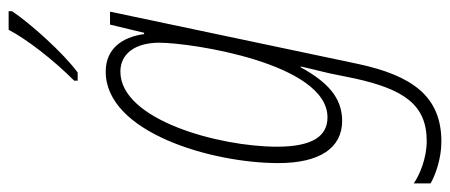

<svg xmlns="http://www.w3.org/2000/svg" viewBox="-338 -484 1043 445"><g transform="rotate(-90 183.5 -261.5)"><path d="M219 -611V-603H238C283 -636 352 -713 380 -755V-763H337C315 -721 268 -660 219 -611ZM78 240C183 240 231 172 258 46L379 -528H349L330 -449H327C320 -500 293 -538 240 -538C99 -538 28 -292 28 -138C28 -42 63 10 126 10C181 10 217 -26 250 -86H252C246 -60 239 -32 236 -19L224 40C199 152 164 206 79 206C40 206 1 190 -19 176V215C0 226 38 240 78 240ZM134 -24C91 -24 66 -58 66 -141C66 -275 128 -504 240 -504C282 -504 307 -469 307 -414C307 -339 259 -24 134 -24Z"/></g></svg>

Font: Noto Sans ExtraCondensed ExtraLight
Style: Italic
Weight: 200
Width: 2
Italic angle: -12°
Designer: Monotype Design Team
Foundry: Monotype Imaging Inc.
Version: Version 2.013